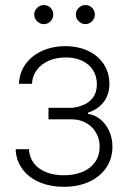

<svg xmlns="http://www.w3.org/2000/svg" viewBox="-20 -717 497 748"><path d="M228.5 -34.2Q270 -34.2 301.5 -47.4Q333 -60.5 350.6 -85.7Q368.2 -110.8 368.2 -145.5Q368.2 -176.3 354 -200.4Q339.8 -224.6 315.7 -238Q291.5 -251.5 262.7 -252H168.9V-296.9H260.7Q307.1 -302.2 332.3 -325.7Q357.4 -349.1 357.4 -388.7Q357.4 -419.9 342.5 -443.6Q327.6 -467.3 300 -480.2Q272.5 -493.2 236.3 -493.2Q199.2 -493.2 169.7 -480.2Q140.1 -467.3 123 -443.8Q106 -420.4 104.5 -390.6H53.7Q55.7 -433.6 79.3 -466.8Q103 -500 143.6 -518.6Q184.1 -537.1 234.4 -537.1Q285.6 -537.1 324.7 -518.1Q363.8 -499 385 -465.8Q406.2 -432.6 406.2 -390.6Q406.2 -348.6 383.8 -319.6Q361.3 -290.5 323.2 -278.3V-273.4Q349.6 -269.5 371.3 -251.7Q393.1 -233.9 405.5 -206.1Q418 -178.2 418 -145.5Q418 -99.6 394.3 -64.2Q370.6 -28.8 327.6 -9Q284.7 10.7 228.5 10.7Q174.8 10.7 132.8 -7.6Q90.8 -25.9 66.7 -59.1Q42.5 -92.3 41 -135.7H92.8Q94.2 -105 111.3 -82Q128.4 -59.1 158.7 -46.6Q189 -34.2 228.5 -34.2ZM113.3 -660.2Q113.3 -675.3 124.5 -686.3Q135.7 -697.3 150.4 -697.3Q166.5 -697.3 177 -686.5Q187.5 -675.8 187.5 -660.2Q187.5 -645 176.8 -634Q166 -623 150.4 -623Q135.7 -623 124.5 -634.3Q113.3 -645.5 113.3 -660.2ZM275.4 -660.2Q275.4 -675.3 286.6 -686.3Q297.9 -697.3 312.5 -697.3Q328.1 -697.3 338.9 -686.5Q349.6 -675.8 349.6 -660.2Q349.6 -645.5 338.6 -634.3Q327.6 -623 312.5 -623Q297.9 -623 286.6 -634.3Q275.4 -645.5 275.4 -660.2Z"/></svg>

Font: Pretendard JP ExtraLight
Style: Regular
Weight: 200
Designer: Base glyphs from Inter by Rasmus Andersson; Hangeul glyphs from Noto Sans CJK(Source Han Sans) by Jang Soo-young and Kan
Foundry: Kil Hyung-jin
Version: Version 1.309